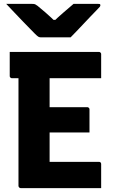

<svg xmlns="http://www.w3.org/2000/svg" viewBox="-20 -967 590 987"><path d="M30 -700H489Q492 -700 494.5 -698.5Q497 -697 498.5 -694.5Q500 -692 500 -689Q500 -655 500 -627.5Q500 -600 500 -565H41Q38 -565 35.5 -566.5Q33 -568 31.5 -570.5Q30 -573 30 -576Q30 -611 30 -638.5Q30 -666 30 -700ZM176 -416H429Q432 -416 434.5 -414.5Q437 -413 438.5 -410.5Q440 -408 440 -405Q440 -382 440 -362Q440 -342 440 -324Q440 -306 440 -286H176ZM86 0Q84 0 82 -1Q80 -2 78.5 -3.5Q77 -5 76 -7Q75 -9 75 -11Q75 -31 75 -79.5Q75 -128 75 -194.5Q75 -261 75 -335.5Q75 -410 75 -483Q75 -556 75 -616H243L235 -592Q235 -568 235 -543.5Q235 -519 235 -495Q235 -451 235 -405.5Q235 -360 235 -315Q235 -270 235 -224.5Q235 -179 235 -135H489Q494 -135 497 -132Q500 -129 500 -124Q500 -91 500 -62Q500 -33 500 0ZM343 -775Q328 -775 297 -775Q266 -775 235.5 -775Q205 -775 190 -775Q183 -775 177.5 -778Q172 -781 159 -794Q151 -802 135 -818.5Q119 -835 98 -856.5Q77 -878 55 -901.5Q33 -925 12 -947Q40 -947 78.5 -947Q117 -947 145 -947Q156 -947 160.5 -945Q165 -943 173 -937Q188 -925 213.5 -903Q239 -881 277 -844L225 -865Q242 -865 258.5 -865Q275 -865 291 -865L241 -842Q276 -877 305.5 -902Q335 -927 358 -947H485Q489 -947 491.5 -946.5Q494 -946 495 -944.5Q496 -943 496 -940Q496 -936 493 -932Q490 -928 476 -914Q463 -901 446 -883Q429 -865 410.5 -845.5Q392 -826 374.5 -807.5Q357 -789 343 -775Z"/></svg>

Font: Recursive ExtraBold
Style: Regular
Weight: 800
Version: Version 1.085